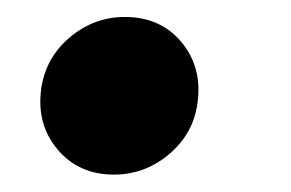

<svg xmlns="http://www.w3.org/2000/svg" viewBox="-20 -193 338 223"><path d="M112.3 9.8Q70.8 9.8 46.1 -20.3Q21.5 -50.3 28.3 -92.8Q34.2 -127.4 62 -150.4Q89.8 -173.3 125 -173.3Q167 -173.3 191.4 -143.3Q215.8 -113.3 209 -70.8Q203.6 -36.6 175.8 -13.4Q147.9 9.8 112.3 9.8Z"/></svg>

Font: Inter 24pt ExtraBold
Style: Italic
Weight: 800
Italic angle: -9.3988°
Designer: Rasmus Andersson
Foundry: rsms
Version: Version 4.001;git-66647c0bb